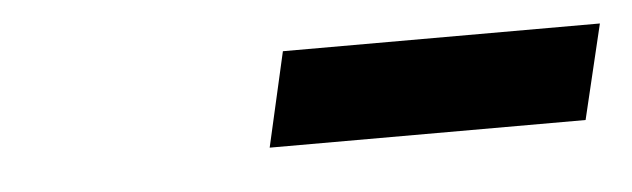

<svg xmlns="http://www.w3.org/2000/svg" viewBox="-24 -765 586 178"><g transform="rotate(-5 268.5 -676.0)"><path d="M222 -632 242 -720H537L516 -632Z"/></g></svg>

Font: Titillium Web SemiBold
Style: Italic
Weight: 600
Italic angle: -13°
Version: Version 1.002;PS 57.000;hotconv 1.0.70;makeotf.lib2.5.55311